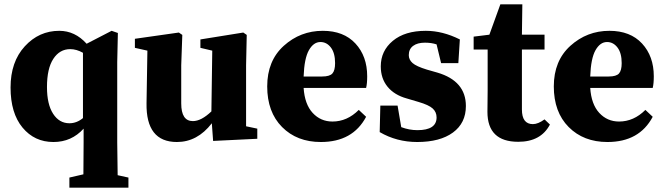

<svg xmlns="http://www.w3.org/2000/svg" viewBox="-20 -644 3082 891"><path d="M365 -96V-399Q335 -416 306 -416Q257 -416 227.5 -371Q198 -326 198 -240Q198 -160 226.5 -116Q255 -72 302 -72Q336 -72 365 -96ZM526 169 576 180V227H302V180L367 165Q368 116 368 17V-47Q312 15 228 15Q140 15 84.5 -52Q29 -119 29 -238Q29 -357 95 -429Q161 -501 255 -501Q328 -501 382 -441L498 -501L527 -491L524 -356V17Q524 67 526 169Z M1122 -58 1174 -47V0L969 10L963 -72Q896 15 801 15Q657 15 660 -165L664 -409L606 -422V-464L810 -493L826 -482L821 -341V-164Q821 -82 875 -82Q914 -82 961 -127L965 -409L910 -422V-461L1109 -493L1125 -482L1122 -341Z M1389 -289H1475Q1510 -289 1522.5 -303Q1535 -317 1535 -351Q1535 -398 1515.5 -423.5Q1496 -449 1467 -449Q1435 -449 1413.5 -411Q1392 -373 1389 -289ZM1645 -134 1679 -102Q1617 15 1469 15Q1358 15 1289 -54.5Q1220 -124 1220 -243Q1220 -362 1297 -431.5Q1374 -501 1478 -501Q1575 -501 1629.5 -442Q1684 -383 1684 -290Q1684 -256 1679 -236H1389Q1394 -160 1431 -120Q1468 -80 1523 -80Q1591 -80 1645 -134Z M1961 -321 2010 -307Q2142 -268 2142 -152Q2142 -73 2082 -29Q2022 15 1916 15Q1821 15 1742 -31L1745 -154H1825L1842 -54Q1879 -40 1917 -40Q2006 -40 2006 -99Q2006 -124 1988 -140.5Q1970 -157 1922 -171L1868 -187Q1810 -203 1778.5 -241.5Q1747 -280 1747 -336Q1747 -408 1803 -454.5Q1859 -501 1956 -501Q2034 -501 2114 -461L2107 -351H2027L2006 -438Q1982 -446 1952 -446Q1917 -446 1897 -431Q1877 -416 1877 -388Q1877 -367 1894.5 -351.5Q1912 -336 1961 -321Z M2507 -90 2532 -66Q2490 14 2385 14Q2242 14 2242 -125Q2242 -142 2242.5 -174Q2243 -206 2243 -226V-414H2178V-474L2251 -483L2302 -624H2404L2402 -483H2507V-414H2402V-136Q2402 -68 2453 -68Q2477 -68 2507 -90Z M2719 -289H2805Q2840 -289 2852.5 -303Q2865 -317 2865 -351Q2865 -398 2845.5 -423.5Q2826 -449 2797 -449Q2765 -449 2743.5 -411Q2722 -373 2719 -289ZM2975 -134 3009 -102Q2947 15 2799 15Q2688 15 2619 -54.5Q2550 -124 2550 -243Q2550 -362 2627 -431.5Q2704 -501 2808 -501Q2905 -501 2959.5 -442Q3014 -383 3014 -290Q3014 -256 3009 -236H2719Q2724 -160 2761 -120Q2798 -80 2853 -80Q2921 -80 2975 -134Z"/></svg>

Font: TypoPRO Source Serif Pro
Style: Bold
Weight: 700
Designer: Frank Grießhammer
Foundry: Adobe Systems Incorporated
Version: Version 1.017;PS 1.0;hotconv 1.0.79;makeotf.lib2.5.61930